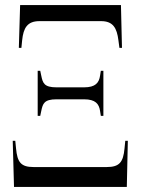

<svg xmlns="http://www.w3.org/2000/svg" viewBox="-20 -734 552 754"><path d="M54 -546H64L67 -576C72 -624 87 -651 135 -651H377C424 -651 439 -624 445 -576L449 -546H459L455 -714H59ZM128 -279H138L142 -298C148 -327 153 -344 202 -344H310C355 -344 369 -326 373 -298L376 -279H386V-456H376L373 -437C369 -409 355 -391 310 -391H202C153 -391 148 -408 142 -437L138 -456H128ZM35 0H478L482 -181H472L469 -151C464 -97 449 -78 399 -78H112C62 -78 48 -97 43 -151L40 -181H30Z"/></svg>

Font: Noto Serif Display ExtraCondensed
Style: Regular
Weight: 400
Width: 2
Designer: Monotype Design Team
Foundry: Monotype Imaging Inc.
Version: Version 2.009